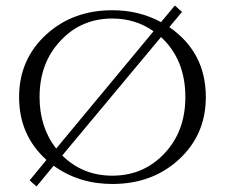

<svg xmlns="http://www.w3.org/2000/svg" viewBox="-20 -651 814 694"><path d="M592 -553Q724 -462 724 -300Q724 -163 625 -73Q529 14 386 14Q265 14 174 -52L112 23L87 1L148 -73Q49 -162 49 -300Q49 -437 148 -527Q244 -614 386 -614Q483 -614 562 -571L612 -631L638 -608ZM535 -538Q470 -584 386 -584Q274 -584 200 -505Q123 -425 123 -300Q123 -191 183 -114ZM205 -89Q279 -16 386 -16Q498 -16 573 -95Q650 -175 650 -300Q650 -436 562 -517Z"/></svg>

Font: Cinzel(RUS BY LYAJKA)
Style: Regular
Weight: 400
Designer: Natanael Gama
Version: Version 1.001;PS 001.001;hotconv 1.0.56;makeotf.lib2.0.21325